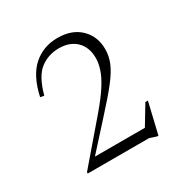

<svg xmlns="http://www.w3.org/2000/svg" viewBox="-104 -774 531 556"><g transform="rotate(-30 162.0 -496.0)"><path d="M237.5 -320.5 287.5 -403.5H296L271.5 -300H267.5L244.5 -307.5H39.5V-312L151.5 -442.5Q180.5 -476.5 197 -502Q213.5 -527.5 220.2 -547.8Q227 -568 227 -585.5Q227 -622 205.5 -642.8Q184 -663.5 148 -663.5Q112.5 -663.5 85.5 -643Q58.5 -622.5 43 -565.5L30.5 -568Q44.5 -632 78.2 -661.8Q112 -691.5 159.5 -691.5Q207.5 -691.5 235.5 -664.2Q263.5 -637 263.5 -594.5Q263.5 -571.5 254.5 -549.5Q245.5 -527.5 223.2 -499Q201 -470.5 162 -428L62 -317.5L68.5 -339.5H263Z"/></g></svg>

Font: Newsreader 36pt ExtraLight
Style: Regular
Weight: 250
Designer: Hugues Gentile
Foundry: Production Type
Version: Version 1.003